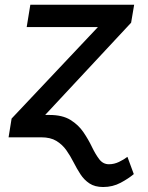

<svg xmlns="http://www.w3.org/2000/svg" viewBox="-20 -565 610 790"><path d="M165.8 -92H183.6Q236.9 -92 269.9 -71.6Q302.9 -51.1 323.3 -21Q343.8 9.2 358.3 39.6Q372.9 70 388.5 90.4Q404.1 110.8 428.3 110.8Q449.6 110.8 469.6 101.2Q489.7 91.6 504.3 80.3L530.5 151.3Q509.2 169.4 476.4 187Q443.5 204.5 404.5 204.5Q370.4 204.5 348.2 189.8Q326 175.1 310.9 151.8Q295.8 128.6 282.5 102.3Q269.2 76 252.7 52.7Q236.2 29.5 211.8 14.7Q187.5 0 149.9 0H15.3L27.7 -77.1L382.8 -453.5H89.8L104.8 -545.5H532L519.5 -471.6Z"/></svg>

Font: Inter UI Medium
Style: Italic
Weight: 500
Italic angle: 9.39999°
Designer: Rasmus Andersson
Foundry: rsms
Version: 3.2;8d6f07862